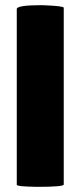

<svg xmlns="http://www.w3.org/2000/svg" viewBox="-20 -723 312 744"><path d="M227 -8Q227 1 125 1Q45 0 45 -7V-688Q45 -703 142 -703Q227 -700 227 -693Z"/></svg>

Font: Lilita One
Style: Regular
Weight: 400
Designer: Juan Montoreano
Foundry: Juan Montoreano
Version: Version 1.002